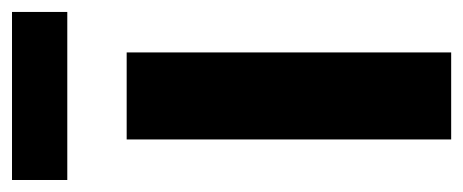

<svg xmlns="http://www.w3.org/2000/svg" viewBox="-254 -531 779 323"><g transform="rotate(-90 135.5 -369.5)"><path d="M62.4 0V-545.9H208.8V0ZM276.9 -738.8V-645.8H-5.8V-738.8Z"/></g></svg>

Font: Atlassian Sans
Style: Regular
Weight: 400
Designer: Rasmus Andersson
Foundry: Modifications by Atlassian Pty Ltd, manufactured by rsms
Version: Version 4.001;git-9221beed3